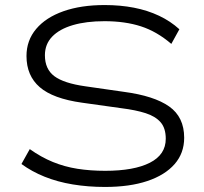

<svg xmlns="http://www.w3.org/2000/svg" viewBox="-20 -733 808 761"><path d="M396 8Q329 8 268.5 -2Q208 -12 157 -32.5Q106 -53 65 -83L98 -142Q143 -110 189.5 -91Q236 -72 287 -64Q338 -56 397 -56Q511 -56 574 -88Q637 -120 637 -183Q637 -225 616.5 -248.5Q596 -272 557 -284.5Q518 -297 462 -304L305 -326Q190 -342 137.5 -387.5Q85 -433 85 -511Q85 -573 123.5 -618.5Q162 -664 231.5 -688.5Q301 -713 395 -713Q457 -713 511 -702.5Q565 -692 610.5 -670.5Q656 -649 691 -617L659 -559Q602 -608 539 -628.5Q476 -649 394 -649Q322 -649 269 -633.5Q216 -618 187 -588Q158 -558 158 -514Q158 -459 195.5 -431Q233 -403 318 -391L471 -369Q591 -353 650.5 -311Q710 -269 710 -187Q710 -126 672 -82.5Q634 -39 564 -15.5Q494 8 396 8Z"/></svg>

Font: Nunito Sans 10pt Expanded Light
Style: Regular
Weight: 300
Width: 7
Designer: Vernon Adams
Foundry: Vernon Adams
Version: Version 3.101;gftools[0.9.27]